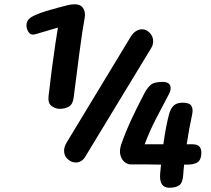

<svg xmlns="http://www.w3.org/2000/svg" viewBox="-20 -866 995 905"><path d="M261 -353Q242 -353 223.5 -366Q205 -379 209 -414Q216 -475 224 -537.5Q232 -600 240 -653Q248 -706 253 -736L148 -705Q125 -698 114 -715.5Q103 -733 105 -752Q107 -766 116.5 -776.5Q126 -787 158 -800Q190 -813 258 -831L293 -840Q348 -854 367 -833.5Q386 -813 378 -775Q374 -755 367.5 -712Q361 -669 354 -615Q347 -561 340 -505.5Q333 -450 327 -405Q323 -374 304.5 -363.5Q286 -353 261 -353ZM338 -100Q317 -100 299.5 -115.5Q282 -131 282 -156Q282 -173 294 -194L595 -691Q607 -711 621.5 -719.5Q636 -728 649 -728Q670 -728 686 -711Q702 -694 702 -671Q702 -655 693 -640L381 -126Q373 -113 361.5 -106.5Q350 -100 338 -100ZM778 19Q729 19 735 -49Q737 -71 739 -90Q706 -91 672 -91Q638 -91 596 -91Q581 -91 567 -102.5Q553 -114 547.5 -135Q542 -156 551 -184Q569 -237 598 -300Q627 -363 661 -427Q675 -453 691 -466.5Q707 -480 747 -480Q775 -480 782 -463Q789 -446 776 -422Q747 -367 716 -307.5Q685 -248 662 -186H750Q755 -223 761.5 -258.5Q768 -294 777 -328Q784 -354 798.5 -368Q813 -382 841 -382Q873 -382 882 -367Q891 -352 886 -328Q871 -259 860 -186H886Q911 -186 920.5 -174.5Q930 -163 929 -143Q928 -112 911 -101Q894 -90 860 -90Q854 -90 848 -90Q845 -67 844 -46Q842 -6 826 6.5Q810 19 778 19Z"/></svg>

Font: Pacifico
Style: Regular
Weight: 400
Designer: Vernon Adams
Foundry: Vernon Adams
Version: Version 3.010; ttfautohint (v1.8.4.7-5d5b)